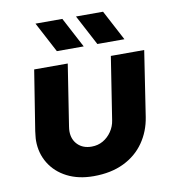

<svg xmlns="http://www.w3.org/2000/svg" viewBox="-82 -789 788 873"><g transform="rotate(-10 312.5 -352.5)"><path d="M606 -513 560 -212Q550 -147 514.5 -96Q479 -45 420 -16.5Q361 12 281 12Q211 12 159 -14.5Q107 -41 78.5 -87.5Q50 -134 50 -192Q50 -202 51.5 -214Q53 -226 54 -236L98 -513H253L209 -230Q208 -224 207.5 -218Q207 -212 207 -208Q207 -170 231 -146Q255 -122 295 -122Q324 -122 347.5 -135.5Q371 -149 387 -172.5Q403 -196 407 -224L452 -513ZM401 -577 327 -717H452L526 -577ZM214 -577 140 -717H264L338 -577Z"/></g></svg>

Font: MuseoModerno Thin
Style: Bold Italic
Weight: 700
Italic angle: -9°
Version: Version 1.003